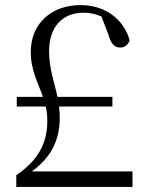

<svg xmlns="http://www.w3.org/2000/svg" viewBox="-20 -735 581 755"><path d="M44 0H501V-61H105C179 -114 215 -182 215 -272C215 -288 214 -302 212 -316H422V-354H206C194 -413 173 -463 173 -534C173 -627 224 -685 308 -685C332 -685 354 -681 379 -670L407 -597C416 -562 432 -548 452 -548C470 -548 483 -558 490 -576C467 -659 394 -715 297 -715C183 -715 101 -643 101 -531C101 -457 130 -409 149 -354H46V-316H160C164 -299 166 -280 166 -259C166 -170 128 -103 44 -46Z"/></svg>

Font: Noto Serif TC Light
Style: Regular
Weight: 300
Designer: Ryoko NISHIZUKA 西塚涼子 (kana & ideographs); Frank Grießhammer (Latin, Greek & Cyrillic); Wenlong ZHANG 张文龙 (bopomofo); San
Foundry: Adobe
Version: Version 2.001;hotconv 1.1.0;makeotfexe 2.6.0